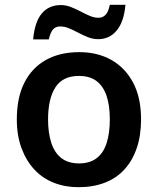

<svg xmlns="http://www.w3.org/2000/svg" viewBox="-20 -769 657 799"><path d="M567 -272Q567 -205 549 -152.5Q531 -100 497.5 -63.5Q464 -27 415.5 -8.5Q367 10 307 10Q251 10 204 -8.5Q157 -27 123 -63.5Q89 -100 69.5 -152.5Q50 -205 50 -272Q50 -363 81.5 -425Q113 -487 171 -519.5Q229 -552 310 -552Q386 -552 443.5 -519.5Q501 -487 534 -425Q567 -363 567 -272ZM180 -272Q180 -216 193.5 -174.5Q207 -133 235.5 -111Q264 -89 309 -89Q354 -89 382.5 -111Q411 -133 424 -174.5Q437 -216 437 -272Q437 -330 423.5 -370Q410 -410 382 -431.5Q354 -453 308 -453Q241 -453 210.5 -405.5Q180 -358 180 -272ZM118 -605Q121 -641 130 -668Q139 -695 153.5 -712.5Q168 -730 188 -739Q208 -748 233 -748Q254 -748 274.5 -740Q295 -732 315 -721.5Q335 -711 353.5 -703Q372 -695 390 -695Q407 -695 419 -707Q431 -719 437 -749H502Q496 -679 466 -642.5Q436 -606 389 -606Q367 -606 346.5 -614Q326 -622 305.5 -633Q285 -644 266.5 -651.5Q248 -659 230 -659Q212 -659 201 -647Q190 -635 183 -605Z"/></svg>

Font: Noto Sans Khmer SemiBold
Style: Regular
Weight: 600
Version: Version 2.003